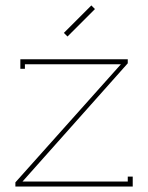

<svg xmlns="http://www.w3.org/2000/svg" viewBox="-20 -680 540 700"><path d="M226.1 -546.9 212.9 -560.1 313 -660.2 326.2 -647ZM445.8 -449.2 62 -18.1H445.8V-36.1H463.9V0H36.1V-15.1L420.9 -445.8H70.8V-429.2H54.2V-463.9H445.8Z"/></svg>

Font: Rawengulk
Style: Light
Weight: 300
Version: Version 0.92